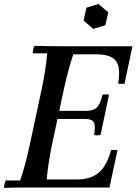

<svg xmlns="http://www.w3.org/2000/svg" viewBox="-24 -929 676 951"><path d="M-4 2Q-4 -6 -1.5 -17Q1 -28 4 -35H76Q91 -80 103 -126Q115 -172 123 -210L183 -490Q191 -528 198 -570.5Q205 -613 210 -665H138Q138 -673 140.5 -684Q143 -695 146 -702Q180 -701 214 -700.5Q248 -700 282 -700H632L593 -515Q577 -512 561 -515Q571 -573 561.5 -604Q552 -635 524.5 -647.5Q497 -660 452 -660H339Q324 -614 314 -577Q304 -540 293 -490L233 -210Q225 -171 218.5 -130Q212 -89 207 -40H355Q407 -40 440.5 -57.5Q474 -75 494 -107.5Q514 -140 526 -185Q542 -188 558 -185L518 0H133Q99 0 65 0Q31 0 -4 2ZM442 -260Q450 -307 440.5 -323.5Q431 -340 396 -340H206L214 -380H404Q439 -380 456 -397Q473 -414 484 -460Q500 -463 516 -460L474 -260Q458 -257 442 -260ZM464 -909 512 -868 498 -804 438 -786 390 -827 404 -891Z"/></svg>

Font: Poltawski Nowy
Style: Italic
Weight: 400
Italic angle: -12°
Designer: Adam Pótawski, Mateusz Machalski, Borys Kosmynka, Ania Wieluska
Foundry: Capitalics.wtf
Version: Version 1.001;gftools[0.9.25]